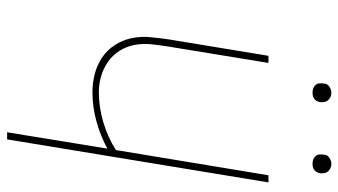

<svg xmlns="http://www.w3.org/2000/svg" viewBox="-226 -726 952 540"><g transform="rotate(90 250.0 -456.0)"><path d="M352 0 398 -282Q361 -262 320.5 -251Q280 -240 240 -240Q213 -240 188 -246.5Q163 -253 142 -267Q121 -281 107 -302.5Q93 -324 87.5 -349.5Q82 -375 84.5 -402Q87 -429 91 -456L137 -735H157L111 -454Q107 -429 104.5 -405Q102 -381 106.5 -358Q111 -335 123 -316Q135 -297 153.5 -284Q172 -271 194 -264.5Q216 -258 240 -258Q281 -258 323.5 -270.5Q366 -283 402 -306L473 -735H493L372 0ZM440 -859Q434 -859 428.5 -861Q423 -863 419 -867.5Q415 -872 414.5 -878.5Q414 -885 415 -891Q415 -896 417.5 -900Q420 -904 424 -906.5Q428 -909 432 -910.5Q436 -912 441 -912Q447 -912 452.5 -909.5Q458 -907 462 -902.5Q466 -898 467 -891.5Q468 -885 467 -879Q466 -874 463.5 -870Q461 -866 457.5 -863.5Q454 -861 449.5 -860Q445 -859 440 -859ZM240 -859Q234 -859 228.5 -861Q223 -863 219 -867.5Q215 -872 214.5 -878.5Q214 -885 215 -891Q215 -896 217.5 -900Q220 -904 224 -906.5Q228 -909 232 -910.5Q236 -912 241 -912Q247 -912 252.5 -909.5Q258 -907 262 -902.5Q266 -898 267 -891.5Q268 -885 267 -879Q266 -874 263.5 -870Q261 -866 257.5 -863.5Q254 -861 249.5 -860Q245 -859 240 -859Z"/></g></svg>

Font: Iosevka Term Curly Thin
Style: Italic
Weight: 100
Italic angle: -9°
Designer: Belleve Invis
Foundry: Belleve Invis
Version: Version 32.3.0